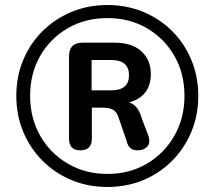

<svg xmlns="http://www.w3.org/2000/svg" viewBox="-20 -735 855 765"><path d="M408 10Q331 10 265 -17.5Q199 -45 149.5 -94.5Q100 -144 72.5 -210Q45 -276 45 -353Q45 -430 72.5 -496Q100 -562 149.5 -611Q199 -660 265 -687.5Q331 -715 408 -715Q485 -715 551 -687.5Q617 -660 666 -611Q715 -562 742.5 -496Q770 -430 770 -353Q770 -276 742.5 -210Q715 -144 666 -94.5Q617 -45 551 -17.5Q485 10 408 10ZM408 -42Q496 -42 565.5 -83Q635 -124 675 -194.5Q715 -265 715 -353Q715 -442 675 -512Q635 -582 565.5 -622.5Q496 -663 408 -663Q320 -663 250 -622.5Q180 -582 140 -512Q100 -442 100 -353Q100 -265 140 -194.5Q180 -124 250 -83Q320 -42 408 -42ZM345 -375H423Q494 -375 494 -435Q494 -496 423 -496H345ZM300 -136Q255 -136 255 -183V-510Q255 -565 309 -565H436Q506 -565 543.5 -530.5Q581 -496 581 -440Q581 -395 558.5 -366.5Q536 -338 494 -327Q511 -322 524 -307Q537 -292 545 -263L572 -192Q580 -164 566 -150Q552 -136 528 -136Q493 -136 485 -172L452 -268Q445 -290 429.5 -298Q414 -306 393 -306H346V-183Q346 -136 300 -136Z"/></svg>

Font: Chiron GoRound TC M
Style: Regular
Weight: 500
Designer: Ryoko NISHIZUKA 西塚涼子 (kana, bopomofo & ideographs); Paul D. Hunt (Latin, Greek & Cyrillic); Sandoll Communications 산돌커뮤니
Foundry: Adobe
Version: Version 1.000;hotconv 1.1.1;makeotfexe 2.6.0